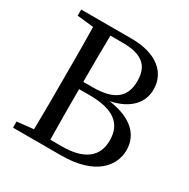

<svg xmlns="http://www.w3.org/2000/svg" viewBox="-165 -882 1014 1032"><g transform="rotate(30 342.5 -366.5)"><path d="M255 -44C253 -143 253 -243 253 -357H316C468 -357 534 -304 534 -199C534 -99 464 -44 327 -44ZM332 -690C447 -690 503 -649 503 -551C503 -449 443 -402 311 -402H253C253 -499 253 -596 255 -690ZM49 -733V-695L151 -684C153 -588 153 -492 153 -395V-342C153 -244 153 -146 151 -49L49 -38V0H348C557 0 638 -100 638 -200C638 -290 576 -362 427 -383C551 -408 601 -479 601 -555C601 -659 518 -733 362 -733Z"/></g></svg>

Font: Noto Serif SC Medium
Style: Regular
Weight: 500
Designer: Ryoko NISHIZUKA 西塚涼子 (kana & ideographs); Frank Grießhammer (Latin, Greek & Cyrillic); Wenlong ZHANG 张文龙 (bopomofo); San
Foundry: Adobe Systems Incorporated
Version: Version 1.001;PS 1.001;hotconv 16.6.54;makeotf.lib2.5.65590